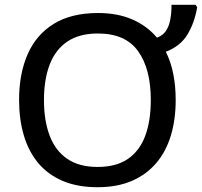

<svg xmlns="http://www.w3.org/2000/svg" viewBox="-20 -780 852 810"><path d="M721.2 -357.9Q721.2 -275.4 700.7 -207.8Q680.2 -140.1 638.7 -91.6Q597.2 -43 535.6 -16.6Q474.1 9.8 391.6 9.8Q307.1 9.8 244.9 -16.6Q182.6 -43 141.6 -91.8Q100.6 -140.6 80.6 -208.5Q60.5 -276.4 60.5 -358.9Q60.5 -468.8 96.7 -551.3Q132.8 -633.8 206.8 -679.4Q280.8 -725.1 393.6 -725.1Q476.1 -725.1 538.6 -697.8Q601.1 -670.4 642.1 -621.1Q666.5 -629.9 679.7 -649.2Q692.9 -668.5 698.2 -696.5Q703.6 -724.6 703.6 -759.8H805.2L812 -749.5Q800.3 -683.1 770.8 -634.3Q741.2 -585.4 679.7 -561.5Q700.7 -519.5 710.9 -468.5Q721.2 -417.5 721.2 -357.9ZM165.5 -357.9Q165.5 -271 189.5 -207.8Q213.4 -144.5 263.4 -110.1Q313.5 -75.7 391.6 -75.7Q470.7 -75.7 520.3 -110.1Q569.8 -144.5 593 -207.8Q616.2 -271 616.2 -357.9Q616.2 -489.3 562.7 -564Q509.3 -638.7 393.1 -638.7Q314.5 -638.7 264.2 -604.7Q213.9 -570.8 189.7 -507.8Q165.5 -444.8 165.5 -357.9Z"/></svg>

Font: Open Sans Medium
Style: Regular
Weight: 500
Designer: Monotype Design Team
Foundry: Monotype Imaging Inc.
Version: Version 3.000